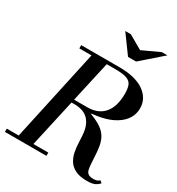

<svg xmlns="http://www.w3.org/2000/svg" viewBox="-228 -1125 1181 1278"><g transform="rotate(30 363.0 -486.0)"><path d="M85 0 249 -754H366L198 0ZM-1 0V-25H318V0ZM633 10Q577 10 543 -7.5Q509 -25 492 -53Q475 -81 468.5 -113.5Q462 -146 461 -177.5Q460 -209 458 -233Q455 -289 436.5 -323.5Q418 -358 387.5 -374Q357 -390 315 -390L438 -393V-389Q490 -369 521 -347.5Q552 -326 568.5 -298Q585 -270 591.5 -231Q598 -192 600 -138Q602 -97 605.5 -71.5Q609 -46 622 -34.5Q635 -23 665 -23Q681 -23 691.5 -26.5Q702 -30 711 -39L727 -25Q713 -9 693.5 0.5Q674 10 633 10ZM207 -391V-416H392Q475 -416 519.5 -468Q564 -520 564 -620Q564 -660 554 -684Q544 -708 515 -718.5Q486 -729 429 -729H150V-754H441Q568 -754 634 -707Q700 -660 700 -585Q700 -498 614 -444.5Q528 -391 371 -391ZM459 -842 357 -982H400L506 -921L638 -982H681L521 -842Z"/></g></svg>

Font: Libre Bodoni
Style: Italic
Weight: 400
Italic angle: -13°
Designer: Pablo Impallari, Rodrigo Fuenzalida
Foundry: Impallari Type
Version: Version 2.005;gftools[0.9.23]